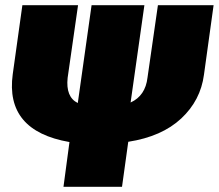

<svg xmlns="http://www.w3.org/2000/svg" viewBox="-20 -718 841 738"><path d="M587 -698H801L764 -431Q751 -332 676.5 -262.5Q602 -193 473 -173L449 0H224L247 -172Q-1 -215 29 -433L66 -698H280L240 -419Q232 -345 279 -322L332 -698H535L482 -324Q539 -350 547 -420Z"/></svg>

Font: Fira Sans Ultra
Style: Italic
Weight: 950
Italic angle: -8°
Designer: Carrois Corporate & Edenspiekermann AG
Foundry: Carrois Corporate GbR & Edenspiekermann AG
Version: Version 4.203;PS 004.203;hotconv 1.0.88;makeotf.lib2.5.64775